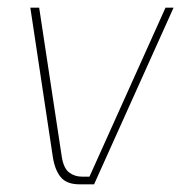

<svg xmlns="http://www.w3.org/2000/svg" viewBox="-20 -480 472 500"><path d="M187 0Q153 0 137.5 -19.5Q122 -39 117 -75L59 -460H82L141 -71Q146 -41 160.5 -30.5Q175 -20 193 -20H213L411 -460H432L225 0Z"/></svg>

Font: Genos Thin Thin
Style: Italic
Weight: 250
Italic angle: -8°
Version: Version 1.010